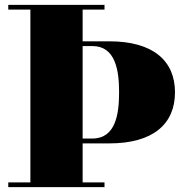

<svg xmlns="http://www.w3.org/2000/svg" viewBox="-20 -770 774 790"><path d="M14 -19.5V0H410V-19.5H320V-180H430C610 -180 700 -260 700 -390C700 -520 610 -600 430 -600H320V-730.5H410V-750H14V-730.5H105V-19.5ZM360 -580.5C456 -580.5 470 -479 470 -390C470 -301 456 -200 360 -200H320V-580.5Z"/></svg>

Font: Bodoni* 11pt Fatface
Style: Regular
Weight: 900
Version: Version 2.3